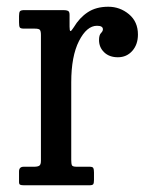

<svg xmlns="http://www.w3.org/2000/svg" viewBox="-20 -550 448 570"><path d="M101.5 -446Q101.5 -458 98.2 -461.5Q95 -465 83.5 -465H51.5Q40.5 -465 38.5 -469Q36.5 -473 36.5 -484V-502.5Q36.5 -513 39.2 -516.5Q42 -520 52.5 -520H168.5Q177 -520 181.8 -517.8Q186.5 -515.5 186.5 -506V-471Q186.5 -458.5 189 -457.8Q191.5 -457 199 -469Q216 -497.5 240.8 -513.8Q265.5 -530 301.5 -530Q336 -530 362.8 -507.8Q389.5 -485.5 389.5 -447.5Q389.5 -418 372.8 -399Q356 -380 330 -380Q304.5 -380 289.2 -394.8Q274 -409.5 274 -431Q274 -446 279.8 -451.8Q285.5 -457.5 285.5 -463Q285.5 -473.5 268 -473.5Q237.5 -473.5 214.5 -428.2Q191.5 -383 191.5 -305.5V-75.5Q191.5 -64 193.5 -59.5Q195.5 -55 207.5 -55H246Q255 -55 257 -51.2Q259 -47.5 259 -38V-15.5Q259 -6.5 256.8 -3.2Q254.5 0 246 0H50.5Q43.5 0 40 -1.5Q36.5 -3 36.5 -9.5V-41Q36.5 -55 50.5 -55H81Q92 -55 96.8 -58.2Q101.5 -61.5 101.5 -72.5Z"/></svg>

Font: Besley* Narrow
Style: Regular
Weight: 400
Width: 4
Designer: Owen Earl
Foundry: indestructible type*
Version: Version 3.000; ttfautohint (v1.8.3)